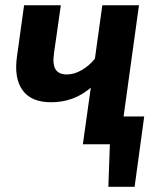

<svg xmlns="http://www.w3.org/2000/svg" viewBox="-20 -550 606 732"><path d="M451.2 -106H529.8L493.2 162.1H393.1L398.9 0H295.9L326.2 -215.8Q261.7 -160.2 175.8 -160.2Q99.6 -159.7 66.2 -205.8Q32.7 -252 44.9 -335.9L71.8 -529.8H211.9L186 -348.1Q179.7 -304.7 191.9 -285.4Q204.1 -266.1 234.9 -266.1Q263.2 -266.1 292 -283Q320.8 -299.8 341.8 -326.2L370.1 -529.8H509.8Z"/></svg>

Font: FiraGO SemiBold
Style: Italic
Weight: 600
Italic angle: -8°
Designer: bBox Type GmbH
Foundry: bBox Type GmbH
Version: Version 1.001;PS 001.001;hotconv 1.0.88;makeotf.lib2.5.64775